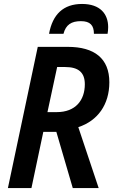

<svg xmlns="http://www.w3.org/2000/svg" viewBox="-20 -951 581 971"><path d="M228 -780H301C313 -826 341 -844 389 -844C436 -844 455 -823 455 -780H524C526 -791 527 -802 527 -814C527 -880 487 -931 395 -931C301 -931 246 -879 228 -780ZM20 0H139L199 -284H265L348 0H479L376 -308C474 -340 533 -422 533 -535C533 -655 458 -714 323 -714H171ZM267 -384H220L269 -612H310C376 -612 409 -585 409 -525C409 -444 362 -384 267 -384Z"/></svg>

Font: Noto Sans SemiCondensed SemiBold
Style: Italic
Weight: 600
Width: 4
Italic angle: -12°
Designer: Monotype Design Team
Foundry: Monotype Imaging Inc.
Version: Version 2.013